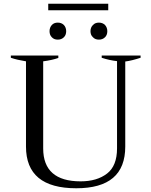

<svg xmlns="http://www.w3.org/2000/svg" viewBox="-20 -997 810 1027"><path d="M238 -977C238 -977 238 -942 238 -942C238 -942 559 -942 559 -942C559 -942 559 -977 559 -977C559 -977 238 -977 238 -977ZM257 -798C265 -789 276 -785 289 -785C302 -785 313 -789 322 -798C330 -806 334 -817 334 -830C334 -843 330 -854 322 -863C313 -872 302 -876 289 -876C276 -876 265 -872 257 -863C249 -854 245 -843 245 -830C245 -817 249 -806 257 -798ZM477 -798C485 -789 496 -785 509 -785C522 -785 533 -789 542 -798C550 -806 554 -817 554 -830C554 -843 550 -854 542 -863C533 -872 522 -876 509 -876C496 -876 485 -872 477 -863C468 -854 464 -843 464 -830C464 -817 468 -806 477 -798ZM119 -213C119 -64 209 10 388 10C563 10 650 -64 650 -213C650 -213 650 -668 650 -668C674 -671 701 -678 732 -688C732 -688 732 -700 732 -700C732 -700 524 -700 524 -700C524 -700 524 -688 524 -688C551 -679 579 -673 606 -670C606 -670 606 -203 606 -203C606 -141 588 -96 553 -69C517 -41 470 -27 411 -27C278 -27 211 -86 211 -203C211 -203 211 -669 211 -669C242 -673 269 -679 292 -687C292 -687 292 -700 292 -700C292 -700 38 -700 38 -700C38 -700 38 -688 38 -688C61 -680 88 -674 119 -669C119 -669 119 -213 119 -213Z"/></svg>

Font: BUSH 25 TRIRONG 0515 A
Style: Regular
Weight: 400
Designer: Katatrad Team
Foundry: CadsonDemak